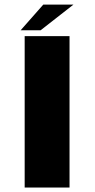

<svg xmlns="http://www.w3.org/2000/svg" viewBox="-20 -836 425 856"><path d="M90 -675H290V0H90ZM173 -815.5H307.5L161 -701H72Z"/></svg>

Font: Anybody Wide
Style: Bold
Weight: 700
Width: 7
Designer: Tyler Finck
Foundry: Etcetera Type Company
Version: Version 1.000; ttfautohint (v1.8)